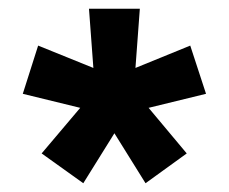

<svg xmlns="http://www.w3.org/2000/svg" viewBox="-20 -688 522 438"><path d="M312 -270 406 -338 319 -442 450 -474 414 -584 289 -533 299 -668H183L193 -533L67 -584L32 -474L163 -442L75 -338L170 -270L241 -384Z"/></svg>

Font: Gantari ExtraBold
Style: Regular
Weight: 800
Designer: Anugrah Pasau
Foundry: Lafontype
Version: Version 1.000